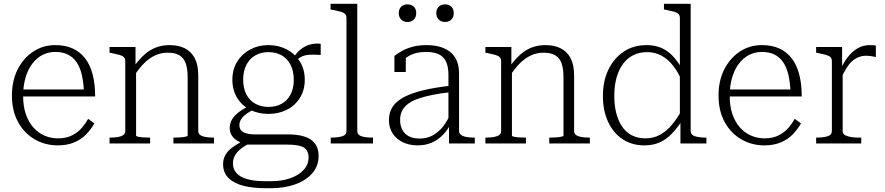

<svg xmlns="http://www.w3.org/2000/svg" viewBox="-20 -757 4669 1013"><path d="M102 -251Q102 -197 116 -155.5Q130 -114 155 -85.5Q180 -57 213.5 -42Q247 -27 286 -27Q330 -27 361.5 -43.5Q393 -60 413 -84Q433 -108 445 -130L478 -106Q460 -74 434 -47.5Q408 -21 371 -5.5Q334 10 285 10Q218 10 163 -22Q108 -54 75.5 -113Q43 -172 43 -253Q43 -332 73.5 -391.5Q104 -451 155.5 -485Q207 -519 272 -519Q324 -519 363 -501.5Q402 -484 428.5 -450Q455 -416 468.5 -365.5Q482 -315 482 -248H83V-285H443L423 -268Q421 -322 411.5 -362.5Q402 -403 383.5 -429.5Q365 -456 337.5 -469.5Q310 -483 272 -483Q235 -483 204 -467Q173 -451 150 -420.5Q127 -390 114.5 -347Q102 -304 102 -251Z M558 0V-31H560Q584 -31 602 -34Q620 -37 630.5 -44.5Q641 -52 641 -66V-434Q641 -448 633.5 -455.5Q626 -463 610 -467.5Q594 -472 569 -477L558 -479V-509H695V-401L698 -397V-41Q698 -38 709.5 -35.5Q721 -33 738 -32Q755 -31 769 -31H772V0ZM1109 0H895V-31H897Q911 -31 928 -32Q945 -33 957.5 -35.5Q970 -38 970 -41V-349Q970 -394 960 -422.5Q950 -451 927 -465Q904 -479 865 -479Q829 -479 798 -464.5Q767 -450 740 -423Q713 -396 688 -357L686 -405Q713 -443 741.5 -468.5Q770 -494 803 -506.5Q836 -519 875 -519Q922 -519 955.5 -502Q989 -485 1007.5 -450Q1026 -415 1026 -359V-66Q1026 -52 1036.5 -44.5Q1047 -37 1065.5 -34Q1084 -31 1107 -31H1109Z M1672 -467Q1636 -470 1610 -468Q1584 -466 1565 -455Q1546 -444 1531 -420L1517 -435Q1530 -459 1546 -477Q1562 -495 1581.5 -507Q1601 -519 1623.5 -524Q1646 -529 1672 -526ZM1396 -156Q1342 -156 1299 -178Q1256 -200 1231 -241Q1206 -282 1206 -336Q1206 -391 1231.5 -432Q1257 -473 1300 -496Q1343 -519 1396 -519Q1450 -519 1493.5 -496Q1537 -473 1562.5 -432Q1588 -391 1588 -336Q1588 -282 1562.5 -241Q1537 -200 1493.5 -178Q1450 -156 1396 -156ZM1396 -193Q1436 -193 1466 -209.5Q1496 -226 1513 -258.5Q1530 -291 1530 -336Q1530 -382 1513 -415Q1496 -448 1466 -465Q1436 -482 1396 -482Q1358 -482 1327.5 -465Q1297 -448 1280 -415Q1263 -382 1263 -336Q1263 -291 1280 -258.5Q1297 -226 1327.5 -209.5Q1358 -193 1396 -193ZM1379 236Q1318 236 1267.5 224Q1217 212 1187 183.5Q1157 155 1157 109Q1157 80 1171 57.5Q1185 35 1212.5 16Q1240 -3 1282 -22L1300 -2Q1269 13 1249 29.5Q1229 46 1219 64.5Q1209 83 1209 105Q1209 135 1227.5 156Q1246 177 1284 188Q1322 199 1379 199H1411Q1468 199 1512.5 183Q1557 167 1582.5 139Q1608 111 1608 74Q1608 38 1584 22Q1560 6 1497 6H1279L1277 5Q1248 -4 1229 -16.5Q1210 -29 1201 -45.5Q1192 -62 1192 -82Q1192 -107 1204.5 -127.5Q1217 -148 1241.5 -166.5Q1266 -185 1302 -201L1323 -181Q1299 -170 1281 -157Q1263 -144 1253 -129Q1243 -114 1243 -97Q1243 -71 1264 -59.5Q1285 -48 1324 -48H1498Q1552 -48 1588 -36Q1624 -24 1642.5 1Q1661 26 1661 65Q1661 120 1626.5 158.5Q1592 197 1535 216.5Q1478 236 1411 236Z M1865 -737V-66Q1865 -45 1887.5 -38Q1910 -31 1946 -31H1948V0H1725V-31H1727Q1763 -31 1785.5 -38Q1808 -45 1808 -66V-662Q1808 -676 1800.5 -683.5Q1793 -691 1777 -695.5Q1761 -700 1736 -705L1724 -707V-737Z M2360 -305V-271Q2304 -265 2260 -256Q2216 -247 2184 -235.5Q2152 -224 2131.5 -208Q2111 -192 2101 -171.5Q2091 -151 2091 -124Q2091 -95 2102.5 -72.5Q2114 -50 2137 -38Q2160 -26 2194 -26Q2234 -26 2265.5 -44Q2297 -62 2320 -92.5Q2343 -123 2357 -159L2359 -106Q2342 -71 2316.5 -45Q2291 -19 2258 -4.5Q2225 10 2184 10Q2140 10 2105.5 -6.5Q2071 -23 2051.5 -53Q2032 -83 2032 -123Q2032 -165 2052.5 -195Q2073 -225 2114 -246Q2155 -267 2216.5 -281.5Q2278 -296 2360 -305ZM2349 0V-109H2346V-360Q2346 -408 2332 -434.5Q2318 -461 2292 -472Q2266 -483 2229 -483Q2175 -483 2141 -464Q2107 -445 2088 -418Q2087 -426 2089 -434Q2091 -442 2095 -449Q2099 -456 2105.5 -461Q2112 -466 2121 -467V-377H2061V-462Q2076 -474 2099.5 -487.5Q2123 -501 2156 -510Q2189 -519 2231 -519Q2265 -519 2295.5 -511.5Q2326 -504 2350 -487Q2374 -470 2388 -441Q2402 -412 2402 -368V-66Q2402 -53 2413 -45Q2424 -37 2442 -34Q2460 -31 2484 -31H2485V0ZM2176 -688Q2176 -666 2163 -653.5Q2150 -641 2130 -641Q2110 -641 2097 -653.5Q2084 -666 2084 -688Q2084 -710 2097 -722Q2110 -734 2130 -734Q2150 -734 2163 -722Q2176 -710 2176 -688ZM2374 -688Q2374 -666 2361 -653.5Q2348 -641 2328 -641Q2308 -641 2295 -653.5Q2282 -666 2282 -688Q2282 -710 2295 -722Q2308 -734 2328 -734Q2348 -734 2361 -722Q2374 -710 2374 -688Z M2541 0V-31H2543Q2567 -31 2585 -34Q2603 -37 2613.5 -44.5Q2624 -52 2624 -66V-434Q2624 -448 2616.5 -455.5Q2609 -463 2593 -467.5Q2577 -472 2552 -477L2541 -479V-509H2678V-401L2681 -397V-41Q2681 -38 2692.5 -35.5Q2704 -33 2721 -32Q2738 -31 2752 -31H2755V0ZM3092 0H2878V-31H2880Q2894 -31 2911 -32Q2928 -33 2940.5 -35.5Q2953 -38 2953 -41V-349Q2953 -394 2943 -422.5Q2933 -451 2910 -465Q2887 -479 2848 -479Q2812 -479 2781 -464.5Q2750 -450 2723 -423Q2696 -396 2671 -357L2669 -405Q2696 -443 2724.5 -468.5Q2753 -494 2786 -506.5Q2819 -519 2858 -519Q2905 -519 2938.5 -502Q2972 -485 2990.5 -450Q3009 -415 3009 -359V-66Q3009 -52 3019.5 -44.5Q3030 -37 3048.5 -34Q3067 -31 3090 -31H3092Z M3624 -66Q3624 -45 3647 -38Q3670 -31 3706 -31H3707V0H3570V-125L3567 -127V-662Q3567 -676 3559.5 -683.5Q3552 -691 3535.5 -695.5Q3519 -700 3494 -705L3483 -707V-737H3624ZM3391 -519Q3434 -519 3467.5 -505Q3501 -491 3528.5 -462.5Q3556 -434 3579 -392L3577 -331Q3557 -378 3530 -412Q3503 -446 3469 -464Q3435 -482 3394 -482Q3353 -482 3320.5 -465.5Q3288 -449 3266 -418.5Q3244 -388 3232.5 -345.5Q3221 -303 3221 -251Q3221 -199 3232 -158Q3243 -117 3263.5 -87.5Q3284 -58 3315 -42.5Q3346 -27 3386 -27Q3427 -27 3461.5 -45.5Q3496 -64 3524.5 -98Q3553 -132 3578 -178L3580 -123Q3553 -81 3524 -51Q3495 -21 3460 -5.5Q3425 10 3380 10Q3314 10 3265 -22.5Q3216 -55 3188.5 -114Q3161 -173 3161 -251Q3161 -330 3190.5 -390.5Q3220 -451 3271.5 -485Q3323 -519 3391 -519Z M3830 -251Q3830 -197 3844 -155.5Q3858 -114 3883 -85.5Q3908 -57 3941.5 -42Q3975 -27 4014 -27Q4058 -27 4089.5 -43.5Q4121 -60 4141 -84Q4161 -108 4173 -130L4206 -106Q4188 -74 4162 -47.5Q4136 -21 4099 -5.5Q4062 10 4013 10Q3946 10 3891 -22Q3836 -54 3803.5 -113Q3771 -172 3771 -253Q3771 -332 3801.5 -391.5Q3832 -451 3883.5 -485Q3935 -519 4000 -519Q4052 -519 4091 -501.5Q4130 -484 4156.5 -450Q4183 -416 4196.5 -365.5Q4210 -315 4210 -248H3811V-285H4171L4151 -268Q4149 -322 4139.5 -362.5Q4130 -403 4111.5 -429.5Q4093 -456 4065.5 -469.5Q4038 -483 4000 -483Q3963 -483 3932 -467Q3901 -451 3878 -420.5Q3855 -390 3842.5 -347Q3830 -304 3830 -251Z M4601 -516V-456Q4593 -458 4584.5 -459.5Q4576 -461 4567.5 -462Q4559 -463 4551 -463Q4529 -463 4510 -455.5Q4491 -448 4475.5 -434Q4460 -420 4446 -397.5Q4432 -375 4417 -344L4415 -391Q4432 -430 4455 -458.5Q4478 -487 4506.5 -503Q4535 -519 4568 -519Q4577 -519 4587 -518.5Q4597 -518 4601 -516ZM4286 0V-31H4288Q4323 -31 4346 -38Q4369 -45 4369 -66V-434Q4369 -448 4361.5 -455.5Q4354 -463 4338 -467.5Q4322 -472 4297 -477L4286 -479V-509H4423V-387L4426 -390V-63Q4426 -50 4440 -43Q4454 -36 4473.5 -33.5Q4493 -31 4507 -31H4524V0Z"/></svg>

Font: Roboto Serif 36pt ExtraLight
Style: Regular
Weight: 250
Designer: Greg Gazdowicz
Foundry: Commercial Type
Version: Version 1.008